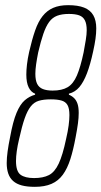

<svg xmlns="http://www.w3.org/2000/svg" viewBox="-20 -716 393 744"><path d="M115 8Q85 8 64.5 2.5Q44 -3 31 -14.5Q18 -26 12 -43.5Q6 -61 6 -84Q6 -104 9.5 -129.5Q13 -155 19 -184Q30 -245 44 -278.5Q58 -312 76 -327.5Q94 -343 116 -349V-353Q100 -359 91 -377.5Q82 -396 82 -427Q82 -444 84.5 -466Q87 -488 93 -515Q104 -563 116 -597.5Q128 -632 145 -653.5Q162 -675 186 -685.5Q210 -696 244 -696Q282 -696 306 -686.5Q330 -677 341.5 -657Q353 -637 353 -606Q353 -587 350 -565.5Q347 -544 341 -517Q330 -466 317 -432Q304 -398 287.5 -378.5Q271 -359 247 -353V-349Q259 -344 267.5 -335.5Q276 -327 280.5 -313.5Q285 -300 285 -278Q285 -260 282 -237.5Q279 -215 273 -184Q264 -135 252.5 -99Q241 -63 223.5 -39Q206 -15 179.5 -3.5Q153 8 115 8ZM112 -26Q147 -26 169.5 -37.5Q192 -49 207.5 -82Q223 -115 236 -177Q243 -207 246 -230Q249 -253 249 -270Q249 -296 241.5 -309Q234 -322 218 -326.5Q202 -331 177 -331Q149 -331 130.5 -325.5Q112 -320 99 -303.5Q86 -287 75.5 -257Q65 -227 54 -177Q48 -152 45 -130.5Q42 -109 42 -92Q42 -52 59.5 -39Q77 -26 112 -26ZM184 -365Q220 -365 242 -378Q264 -391 278 -423.5Q292 -456 304 -513Q309 -540 312.5 -561.5Q316 -583 316 -599Q316 -623 309 -637Q302 -651 287 -656.5Q272 -662 247 -662Q220 -662 201.5 -655Q183 -648 170.5 -631Q158 -614 148 -585Q138 -556 128 -513Q123 -488 120 -467Q117 -446 117 -430Q117 -405 124 -391Q131 -377 146 -371Q161 -365 184 -365Z"/></svg>

Font: Saira UltraCondensed Thin
Style: Italic
Weight: 250
Width: 1
Italic angle: -12°
Designer: Hector Gatti with collaboration of the Omnibus-Type team
Foundry: Omnibus-Type
Version: Version 1.101